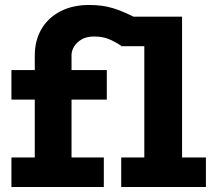

<svg xmlns="http://www.w3.org/2000/svg" viewBox="-20 -753 852 773"><path d="M120 -66V-529Q120 -590 147 -636Q174 -682 223.5 -707.5Q273 -733 339 -733Q393 -733 435 -720Q477 -707 525 -682L472 -566Q439 -588 414.5 -597Q390 -606 359 -606Q328 -606 308 -594Q288 -582 278 -565Q268 -548 268 -532V-66ZM26 0V-119H398V0ZM26 -352V-471H410V-352ZM561 -40V-686H713V-40ZM468 0V-119H809V0ZM468 -567V-686H703V-567Z"/></svg>

Font: BioRhyme ExtraBold
Style: Regular
Weight: 800
Designer: Aoife Mooney
Foundry: Aoife Mooney Type
Version: Version 1.600;gftools[0.9.33]